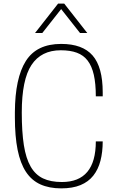

<svg xmlns="http://www.w3.org/2000/svg" viewBox="-20 -1030 641 1058"><path d="M317 8Q251 8 202.5 -14Q154 -36 123 -83Q92 -130 77 -204.5Q62 -279 62 -383V-412Q63 -600 122.5 -694Q182 -788 317 -788Q435 -788 490.5 -724Q546 -660 546 -521V-499H508Q508 -569 497 -617.5Q486 -666 463 -696Q440 -726 403.5 -739.5Q367 -753 315 -753Q207 -753 153.5 -672Q100 -591 100 -410Q100 -303 111.5 -230Q123 -157 149 -112Q175 -67 217 -47Q259 -27 321 -27Q508 -27 508 -251H546Q546 -192 533.5 -144Q521 -96 494 -62Q467 -28 423.5 -10Q380 8 317 8ZM461 -848H421L317 -980L213 -848H173L300 -1010H334Z"/></svg>

Font: Tanohe Sans ExtraLight
Style: Regular
Weight: 250
Designer: Village Type and Design LLC & Cristiano Sobral
Foundry: Cooper Hewitt Smithsonian Design Museum
Version: Version 1.00;September 29, 2021;FontCreator 13.0.0.2655 64-b